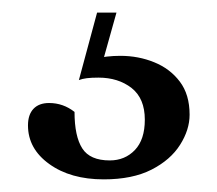

<svg xmlns="http://www.w3.org/2000/svg" viewBox="-20 -20 343 304"><path d="M144.2 264Q91.7 264 58 239.7Q24.3 215.5 24.3 178.5Q24.3 161.5 33 152.3Q41.7 143.1 57.7 143.1Q80.1 143.1 98 157.2Q98 195.9 110.3 215Q122.5 234 153.8 234Q177.8 234 193.6 217.5Q209.3 201 209.3 169.5Q209.3 135.8 188.3 119.3Q167.2 102.9 135.9 102.9Q125.1 102.9 117.5 103.8Q109.8 104.8 104.9 106.8L133.7 0H164.4L140.1 86.7L127.3 73.7Q138.5 70.8 149.1 69.6Q159.7 68.4 170.5 68.4Q199.3 68.4 224.2 78.6Q249.2 88.7 264.7 109.2Q280.2 129.6 280.2 161.6Q280.2 185.5 265.1 209.3Q250 233.2 219.9 248.6Q189.7 264 144.2 264Z"/></svg>

Font: Petrona
Style: Regular
Weight: 400
Designer: Ringo R. Seeber
Foundry: Ringo R. Seeber
Version: Version 2.001; ttfautohint (v1.8.3)